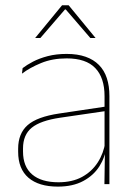

<svg xmlns="http://www.w3.org/2000/svg" viewBox="-20 -700 509 730"><path d="M377 0 379 -128 377.5 -131.5V-292V-334.5Q377.5 -404.5 342.2 -441.2Q307 -478 233.5 -478Q179 -478 136 -460.2Q93 -442.5 63.5 -420L66 -441Q81.5 -453 105.2 -465.5Q129 -478 161.2 -486.5Q193.5 -495 233.5 -495Q275 -495 305.5 -484.2Q336 -473.5 356.2 -453Q376.5 -432.5 386.2 -402.8Q396 -373 396 -335V0ZM200 9.5Q127.5 9.5 88.2 -24.2Q49 -58 49 -123V-134.5Q49 -192.5 85 -224.2Q121 -256 205.5 -268.5L386.5 -295.5L387 -278.5L209 -252.5Q134 -241.5 100.8 -214.5Q67.5 -187.5 67.5 -135.5V-124Q67.5 -66.5 102.2 -36.8Q137 -7 202.5 -7Q254.5 -7 291.8 -27.2Q329 -47.5 351.5 -82.2Q374 -117 380.5 -160.5L390 -142H384Q380 -102.5 358 -67.8Q336 -33 296.5 -11.8Q257 9.5 200 9.5ZM216 -680H241L343 -556V-555.5H323.5L230 -664H227L133.5 -555.5H114V-556Z"/></svg>

Font: Anek Odia Medium Thin
Style: Regular
Weight: 250
Version: Version 1.003